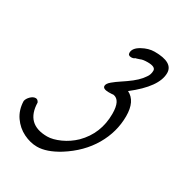

<svg xmlns="http://www.w3.org/2000/svg" viewBox="-252 -1013 675 717"><g transform="rotate(30 85.0 -654.5)"><path d="M-121 -514Q-119 -525 -108.5 -535.5Q-98 -546 -87 -546Q-78 -546 -73 -535Q-71 -443 21 -443Q45 -443 76 -457Q107 -471 132 -495Q190 -553 190 -638Q190 -697 158 -702Q150 -701 138 -701Q112 -701 112 -714Q112 -724 126.5 -736Q141 -748 156.5 -758Q172 -768 177 -772Q216 -799 232 -824Q242 -837 242 -854Q242 -871 208 -871Q187 -871 177 -866Q162 -861 160 -861Q155 -856 145 -856Q131 -856 131 -868Q131 -888 158 -903Q185 -918 211 -918Q291 -918 291 -872Q291 -813 198 -741Q239 -721 239 -656Q239 -588 203.5 -527Q168 -466 100 -423Q48 -391 7 -391Q-22 -391 -51.5 -405.5Q-81 -420 -100.5 -448Q-120 -476 -121 -514ZM144 -706 142 -705Q140 -705 139 -704Q142 -704 144 -706Z"/></g></svg>

Font: Bad Script
Style: Regular
Weight: 400
Italic angle: -10°
Designer: Roman Shchyukin (Gaslight Type Foundry), Cyreal (Charset Expansion)
Foundry: Gaslight
Version: Version 2.000